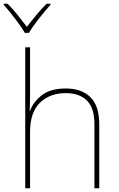

<svg xmlns="http://www.w3.org/2000/svg" viewBox="-46 -1015 639 1035"><path d="M116 -760H90V0H116V-302Q116 -410 169.5 -461.5Q223 -513 309 -513Q382 -513 422.5 -473Q463 -433 463 -345V0H489V-346Q489 -444 441.5 -491Q394 -538 309 -538Q225 -538 178.5 -501Q132 -464 116 -417H114Q115 -439 115.5 -456.5Q116 -474 116 -496ZM226 -995H205Q177 -967 148.5 -932.5Q120 -898 99 -870Q78 -898 50.5 -932.5Q23 -967 -5 -995H-26V-989Q2 -958 36 -913.5Q70 -869 88 -838H110Q128 -869 163 -913.5Q198 -958 226 -989Z"/></svg>

Font: Noto Sans UI Thin
Style: Regular
Weight: 250
Designer: Monotype Design Team
Foundry: Monotype Imaging Inc.
Version: Version 1.901